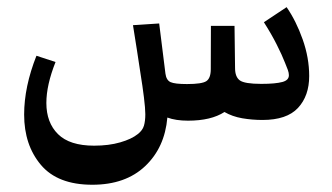

<svg xmlns="http://www.w3.org/2000/svg" viewBox="-20 -335 935 540"><path d="M239.7 184.6Q142.1 184.6 95 128.7Q47.9 72.8 47.9 -12.7Q47.9 -90.8 82.5 -178.2L136.2 -160.6Q110.4 -95.7 110.4 -45.4Q110.4 9.8 143.1 42.2Q175.8 74.7 244.6 74.7Q286.1 74.7 318.1 65.4Q350.1 56.2 367.7 42Q380.9 31.7 384.8 18.6Q388.7 5.4 388.7 -13.7Q388.7 -29.8 384.8 -61.3Q380.9 -92.8 375.5 -126Q370.6 -160.2 365 -194.8Q359.4 -229.5 354 -264.2L427.7 -269L445.3 -127.9Q447.8 -109.4 459.7 -104Q471.7 -98.6 505.9 -98.6Q548.3 -98.6 560.5 -106.9Q572.8 -115.2 572.8 -140.6L573.2 -262.2H639.6L641.1 -143.6Q641.1 -118.7 654.5 -108.9Q668 -99.1 714.8 -99.1Q754.9 -99.1 774.4 -104.5Q792.5 -109.4 792.5 -123.5Q792.5 -129.9 789.6 -138.2Q786.6 -146.5 781.7 -158.2Q773.4 -179.7 758.5 -209.2Q743.7 -238.8 722.2 -272.5L786.1 -314.9Q813 -275.9 831.3 -224.1Q849.6 -172.4 849.6 -121.1Q849.6 -65.4 818.1 -31.5Q786.6 2.4 718.3 2.4Q689 2.4 661.1 -2.4Q633.3 -7.3 611.3 -20Q573.7 4.4 508.8 4.4Q474.6 4.4 450.7 -4.4Q443.4 80.1 388.2 132.3Q333 184.6 239.7 184.6Z"/></svg>

Font: Markazi Text SemiBold
Style: Regular
Weight: 600
Designer: Borna Izadpanah (Arabic designer), Fiona Ross (Arabic design director) and Florian Runge (Latin designer)
Foundry: Borna Izadpanah and Florian Runge
Version: Version 1.001; ttfautohint (v1.8.3)